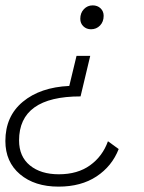

<svg xmlns="http://www.w3.org/2000/svg" viewBox="-28 -525 535 715"><path d="M317 -505Q335 -505 346.5 -494Q358 -483 358 -466Q358 -444 344.5 -430Q331 -416 311 -416Q294 -416 282.5 -427Q271 -438 271 -455Q271 -477 284.5 -491Q298 -505 317 -505ZM308 -317 272 -166Q43 -166 43 -2Q43 58 83.5 91Q124 124 191 124Q261 124 307.5 90.5Q354 57 374 1L414 30Q389 94 331.5 132Q274 170 190 170Q101 170 46.5 124Q-8 78 -8 0Q-8 -92 57 -146Q122 -200 230 -205L257 -317Z"/></svg>

Font: Elaine Sans Light
Style: Italic
Weight: 300
Italic angle: -13°
Designer: Wei Huang
Foundry: Wei Huang
Version: Version 2.001;December 24, 2019;FontCreator 12.0.0.2547 64-b